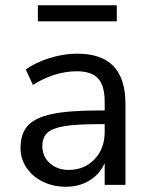

<svg xmlns="http://www.w3.org/2000/svg" viewBox="-20 -703 570 730"><path d="M457 -307V0H378V-83Q359 -40 320 -16.5Q281 7 230 7Q183 7 143.5 -12Q104 -31 81 -65Q58 -99 58 -140Q58 -195 86 -225.5Q114 -256 178 -269.5Q242 -283 356 -283H378V-316Q378 -377 353 -404.5Q328 -432 272 -432Q188 -432 105 -380L78 -439Q116 -466 169.5 -482.5Q223 -499 273 -499Q366 -499 411.5 -451.5Q457 -404 457 -307ZM378 -202V-231H360Q272 -231 226 -223.5Q180 -216 160.5 -198.5Q141 -181 141 -147Q141 -108 169.5 -82.5Q198 -57 241 -57Q301 -57 339.5 -97.5Q378 -138 378 -202ZM124 -622V-683H424V-622Z"/></svg>

Font: wassup Sans
Style: Regular
Weight: 400
Version: Version 2.001